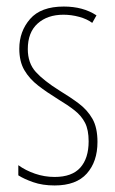

<svg xmlns="http://www.w3.org/2000/svg" viewBox="-20 -557 352 587"><path d="M278 -123Q278 -63 245.5 -26.5Q213 10 147 10Q110 10 81.5 0Q53 -10 36 -21V-52Q58 -36 87 -26Q116 -16 147 -16Q200 -16 225.5 -44.5Q251 -73 251 -125Q251 -160 240 -181.5Q229 -203 208 -219.5Q187 -236 157 -254Q123 -275 96.5 -295.5Q70 -316 54.5 -342.5Q39 -369 39 -408Q39 -461 72 -499Q105 -537 175 -537Q234 -537 275 -510L262 -487Q246 -499 222 -505.5Q198 -512 174 -512Q125 -512 95 -485Q65 -458 65 -407Q65 -364 89.5 -337Q114 -310 162 -280Q195 -260 221 -240.5Q247 -221 262.5 -194Q278 -167 278 -123Z"/></svg>

Font: Noto Sans Lao ExtraCondensed Thin
Style: Regular
Weight: 100
Width: 2
Designer: Monotype Design Team
Foundry: Monotype Imaging Inc.
Version: Version 2.003; ttfautohint (v1.8.4.7-5d5b)